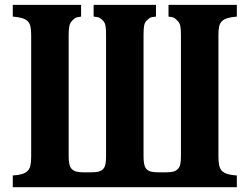

<svg xmlns="http://www.w3.org/2000/svg" viewBox="-20 -780 1040 800"><path d="M33.2 -759.8H317.9V-710.9Q299.8 -709 293.2 -704.6Q286.6 -700.2 278.8 -691.9Q271 -683.1 268.6 -669.4Q266.1 -655.8 266.1 -633.8V-127.9Q266.1 -109.9 268.8 -97.2Q271.5 -84.5 277.8 -77.1Q285.6 -68.8 296.9 -65.4Q308.1 -62 326.2 -62H359.9Q378.4 -62 390.4 -64.9Q402.3 -67.9 410.2 -76.2Q417 -83.5 419.4 -96.4Q421.9 -109.4 421.9 -127.9V-636.2Q421.9 -657.7 419.7 -671.4Q417.5 -685.1 410.2 -692.9Q402.3 -701.2 395.5 -705.3Q388.7 -709.5 370.1 -710.9V-759.8H629.9V-710.9Q611.3 -709.5 604.5 -705.3Q597.7 -701.2 589.8 -692.9Q582.5 -685.1 580.3 -671.4Q578.1 -657.7 578.1 -636.2V-127.9Q578.1 -109.4 580.8 -96.4Q583.5 -83.5 589.8 -76.2Q597.7 -67.9 609.6 -64.9Q621.6 -62 640.1 -62H673.8Q692.4 -62 703.4 -65.4Q714.4 -68.8 722.2 -77.1Q729 -84.5 731.4 -97.2Q733.9 -109.9 733.9 -127.9V-633.8Q733.9 -655.8 731.7 -669.4Q729.5 -683.1 721.2 -691.9Q713.4 -700.2 706.8 -704.6Q700.2 -709 682.1 -710.9V-759.8H966.8V-710.9Q943.8 -709 928.5 -704.6Q913.1 -700.2 904.8 -691.9Q896 -683.1 893.1 -669.4Q890.1 -655.8 890.1 -632.8V-127.9Q890.1 -106.4 893.1 -91.8Q896 -77.1 904.8 -67.9Q914.1 -59.1 928.5 -54.7Q942.9 -50.3 966.8 -48.8V0H33.2V-48.8Q57.1 -50.3 71.5 -54.7Q85.9 -59.1 95.2 -67.9Q104 -77.1 106.9 -91.8Q109.9 -106.4 109.9 -127.9V-632.8Q109.9 -655.8 106.9 -669.4Q104 -683.1 95.2 -691.9Q86.9 -700.2 71.5 -704.6Q56.2 -709 33.2 -710.9Z"/></svg>

Font: BIZ UDPMincho
Style: Bold
Weight: 700
Designer: TypeBank Co., Ltd.
Foundry: Morisawa Inc.
Version: Version 1.06